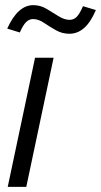

<svg xmlns="http://www.w3.org/2000/svg" viewBox="-20 -725 392 745"><path d="M10 0 116 -501H188L82 0ZM57 -599 8 -614Q49 -705 109 -705Q137 -705 161 -690.5Q185 -676 207.5 -662Q230 -648 250 -648Q266 -648 277.5 -659.5Q289 -671 302 -701L352 -686Q332 -639 306.5 -616.5Q281 -594 249 -594Q221 -594 196.5 -608Q172 -622 150.5 -636.5Q129 -651 108 -651Q93 -651 81 -639Q69 -627 57 -599Z"/></svg>

Font: Red Hat Display
Style: Italic
Weight: 300
Italic angle: -12°
Designer: Pentagram, MCKL
Foundry: Pentagram, MCKL
Version: Version 1.023